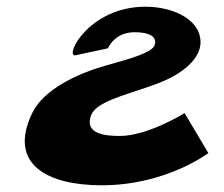

<svg xmlns="http://www.w3.org/2000/svg" viewBox="-20 -552 666 572"><path d="M413.4 -532C246.4 -532 173.2 -387 203.2 -387L301.4 -408C301.4 -408 320.8 -456 380.8 -456C426.8 -456 447.6 -442 441.1 -419C435.6 -396 371.8 -378 292.5 -356C212 -333 109.8 -286 75.9 -215C2.5 -62 122 0 283 0C475 0 600.7 -96 600.7 -96L529.9 -215C529.9 -215 420.5 -147 337.5 -147C300.5 -147 231 -150 250.7 -207C264.9 -248 344.7 -266 432.4 -297C517.9 -326 569.6 -370 576.7 -416C585.8 -489 501.4 -532 413.4 -532Z"/></svg>

Font: Hussar Milosc
Style: Obl
Weight: 700
Foundry: Cannot Into Space Fonts
Version: Version 1.02